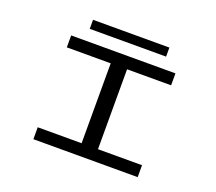

<svg xmlns="http://www.w3.org/2000/svg" viewBox="-136 -1028 1372 1217"><g transform="rotate(20 550.0 -420.0)"><path d="M198 0V-80.5H494V-619.5H198V-700H901.5V-619.5H604.5V-80.5H901.5V0ZM294.5 -779.5V-840.5H809.5V-779.5Z"/></g></svg>

Font: Trispace Expanded
Style: Regular
Weight: 400
Width: 7
Designer: Tyler Finck
Foundry: Etcetera Type Company
Version: Version 1.210; ttfautohint (v1.8.3)